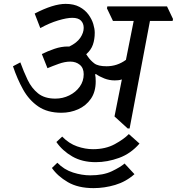

<svg xmlns="http://www.w3.org/2000/svg" viewBox="-20 -653 913 991"><path d="M297 -71Q225 -71 177.5 -103.5Q130 -136 99.5 -190.5Q69 -245 47 -311L85 -331Q102 -284 122.5 -241Q143 -198 176.5 -171Q210 -144 266 -144Q304 -144 337.5 -160.5Q371 -177 391.5 -205.5Q412 -234 412 -270Q412 -302 392 -318.5Q372 -335 343 -335Q315 -335 283 -323.5Q251 -312 225 -301L196 -374Q226 -389 261 -401Q296 -413 330 -413Q334 -413 338 -413Q377 -432 394.5 -458Q412 -484 412 -509Q412 -532 398 -546.5Q384 -561 353 -561Q325 -561 280 -547.5Q235 -534 188 -508L159 -583Q255 -633 319 -633Q361 -633 390 -617.5Q419 -602 436.5 -578Q454 -554 461.5 -529Q469 -504 469 -484Q469 -450 459.5 -422.5Q450 -395 425 -373Q429 -368 434 -360Q447 -341 466.5 -326Q486 -311 530 -311Q585 -311 630 -344L670 -545H563L532 -610L534 -620H842L873 -555L871 -545H754L649 10H639L571 -52L609 -243Q600 -240 591 -239Q582 -238 572 -238Q544 -238 518.5 -248Q493 -258 475 -271L471 -269Q474 -256 474 -233Q474 -179 449 -143Q424 -107 383.5 -89Q343 -71 297 -71ZM271 80 301 52Q336 88 378 102.5Q420 117 460 117Q525 117 572.5 91Q620 65 645 39L700 88Q655 140 594.5 162Q534 184 474 184Q404 184 353 154.5Q302 125 271 80ZM248 214 276 187Q311 223 357 237.5Q403 252 446 252Q513 252 557 231Q601 210 623 191L674 246Q630 285 574.5 301.5Q519 318 463 318Q383 318 330 287Q277 256 248 214Z"/></svg>

Font: Tiro Devanagari Hindi
Style: Italic
Weight: 400
Italic angle: -11°
Designer: Devanagari: John Hudson & Fiona Ross, assisted by Paul Hanslow. Latin: John Hudson with Paul Hanslow, assisted by Kaja S
Foundry: Tiro Typeworks Ltd.
Version: Version 1.52